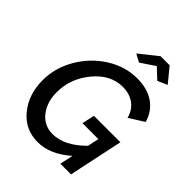

<svg xmlns="http://www.w3.org/2000/svg" viewBox="-252 -1053 1196 1196"><g transform="rotate(45 345.5 -455.0)"><path d="M482 -855 388 -792 336 -820 455 -915H535L613 -820L549 -792ZM406 -276 424 -359H657L581 0H487L506 -88Q401 5 292 5Q180 5 110.5 -80.5Q41 -166 41 -290Q41 -399 98.5 -497.5Q156 -596 250.5 -655.5Q345 -715 449 -715Q542 -715 600.5 -673.5Q659 -632 679 -560L581 -498Q566 -555 524.5 -584.5Q483 -614 424 -614Q317 -614 236.5 -517Q156 -420 156 -299Q156 -212 201.5 -154Q247 -96 322 -96Q426 -96 530 -201L546 -276Z"/></g></svg>

Font: Raleway-v4020 SemiBold
Style: Italic
Weight: 600
Italic angle: -12°
Designer: Matt McInerney, Pablo Impallari, Rodrigo Fuenzalida
Foundry: Matt McInerney, Pablo Impallari, Rodrigo Fuenzalida
Version: Version 4.020;PS 004.020;hotconv 1.0.88;makeotf.lib2.5.64775